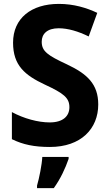

<svg xmlns="http://www.w3.org/2000/svg" viewBox="-20 -744 559 985"><path d="M484 -208C484 -313 427 -365 323 -414C224 -460 194 -481 194 -530C194 -570 222 -599 281 -599C329 -599 382 -583 435 -557L479 -678C424 -704 358 -724 282 -724C140 -724 47 -650 47 -525C47 -408 108 -358 210 -310C307 -265 336 -242 336 -194C336 -148 303 -116 235 -116C175 -116 102 -136 41 -169V-30C98 -2 156 10 236 10C396 10 484 -84 484 -208ZM332 71V61H197C195 101 181 171 170 208V221H256C290 174 315 120 332 71Z"/></svg>

Font: Noto Sans Thai Looped SemiCondensed
Style: Bold
Weight: 700
Width: 4
Designer: Sasikarn Vongin, Ben Mitchell
Foundry: The Fontpad Ltd
Version: Version 1.001